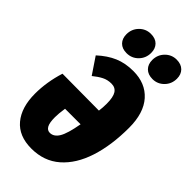

<svg xmlns="http://www.w3.org/2000/svg" viewBox="-289 -1016 1111 1111"><g transform="rotate(45 266.0 -460.5)"><path d="M532 -466Q532 -323 496.5 -213.5Q461 -104 390.5 -42.5Q320 19 217 19Q114 19 60.5 -45Q7 -109 7 -221Q7 -316 38 -415L338 -413Q342 -442 342 -473Q342 -527 326.5 -551Q311 -575 279 -575Q247 -575 221 -561.5Q195 -548 167 -525L99 -626Q149 -672 200.5 -694Q252 -716 317 -716Q417 -716 474.5 -651.5Q532 -587 532 -466ZM319 -282H192Q185 -238 185 -206Q185 -161 196 -141Q207 -121 228 -121Q260 -121 281.5 -156Q303 -191 319 -282ZM138 -838Q138 -881 167 -910.5Q196 -940 237 -940Q275 -940 295.5 -919Q316 -898 316 -863Q316 -820 287 -790.5Q258 -761 216 -761Q179 -761 158.5 -782Q138 -803 138 -838ZM349 -838Q349 -881 378 -910.5Q407 -940 448 -940Q485 -940 506 -919Q527 -898 527 -863Q527 -820 498 -790.5Q469 -761 428 -761Q391 -761 370 -782Q349 -803 349 -838Z"/></g></svg>

Font: Fira Sans Extra Condensed Black
Style: Italic
Weight: 900
Width: 3
Italic angle: -8°
Designer: Carrois Corporate & Edenspiekermann AG
Foundry: Carrois Corporate GbR & Edenspiekermann AG
Version: Version 4.203